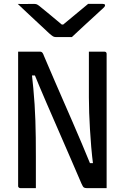

<svg xmlns="http://www.w3.org/2000/svg" viewBox="-20 -965 640 985"><path d="M164 0Q144 0 124 0Q104 0 84 0Q81 0 78.5 -1.5Q76 -3 74.5 -5Q73 -7 73 -11Q73 -82 73 -152.5Q73 -223 73 -293.5Q73 -364 73 -435Q73 -506 73 -577Q73 -607 73 -638Q73 -669 73 -700Q88 -700 108.5 -700Q129 -700 149 -700Q169 -700 185 -700Q189 -700 192.5 -698.5Q196 -697 199 -692.5Q202 -688 206 -677Q214 -658 228.5 -624.5Q243 -591 262 -546.5Q281 -502 304 -450Q327 -398 351.5 -341Q376 -284 401 -225.5Q426 -167 449 -110L419 -128H475L459 -110Q452 -164 448 -211.5Q444 -259 441.5 -302.5Q439 -346 437.5 -386Q436 -426 436 -465.5Q436 -505 436 -545Q436 -584 436 -622.5Q436 -661 436 -700Q456 -700 476 -700Q496 -700 516 -700Q521 -700 524 -697Q527 -694 527 -689Q527 -621 527 -552Q527 -483 527 -414.5Q527 -346 527 -277.5Q527 -209 527 -140Q527 -105 527 -70Q527 -35 527 0Q513 0 493 0Q473 0 454.5 0Q436 0 424 0Q415 0 410 -3.5Q405 -7 398 -23Q374 -79 345 -146Q316 -213 283.5 -287.5Q251 -362 217 -440.5Q183 -519 150 -600L181 -578H129L142 -598Q147 -553 151 -511.5Q155 -470 157.5 -429.5Q160 -389 161.5 -347Q163 -305 163.5 -259Q164 -213 164 -161Q164 -126 164 -83Q164 -40 164 0ZM349 -775Q339 -775 323 -775Q307 -775 290.5 -775Q274 -775 265 -775Q258 -775 252 -778.5Q246 -782 231 -795Q223 -803 204.5 -820Q186 -837 163 -858.5Q140 -880 116 -902.5Q92 -925 71 -945Q89 -944 111.5 -944.5Q134 -945 152 -945Q163 -945 168 -943Q173 -941 181 -935Q197 -922 233 -892.5Q269 -863 321 -819L267 -839Q284 -839 300 -839Q316 -839 332 -839L280 -819Q331 -861 367.5 -891.5Q404 -922 432 -945H507Q512 -945 514.5 -944Q517 -943 518 -941.5Q519 -940 519 -938Q519 -934 515.5 -929.5Q512 -925 496 -911Q483 -899 463.5 -881Q444 -863 422 -843Q400 -823 381 -805Q362 -787 349 -775Z"/></svg>

Font: RecMonoLinear Nerd Font Mono
Style: Regular
Weight: 400
Monospace: yes
Version: Version 1.085; ttfautohint (v1.8.4.7-5d5b);Nerd Fonts 3.2.1